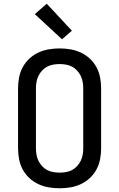

<svg xmlns="http://www.w3.org/2000/svg" viewBox="-20 -1003 640 1031"><path d="M300 8Q271 8 241.5 3Q212 -2 185.5 -14.5Q159 -27 137.5 -47Q116 -67 102 -93Q88 -119 82.5 -148Q77 -177 77 -206V-529Q77 -558 82.5 -587Q88 -616 102 -642Q116 -668 137.5 -688Q159 -708 185.5 -720.5Q212 -733 241.5 -738Q271 -743 300 -743Q329 -743 358.5 -738Q388 -733 414.5 -720.5Q441 -708 462.5 -688Q484 -668 498 -642Q512 -616 517.5 -587Q523 -558 523 -529V-206Q523 -177 517.5 -148Q512 -119 498 -93Q484 -67 462.5 -47Q441 -27 414.5 -14.5Q388 -2 358.5 3Q329 8 300 8ZM300 -76Q317 -76 334.5 -79Q352 -82 367 -90Q382 -98 394 -111Q406 -124 413.5 -139.5Q421 -155 424 -172Q427 -189 427 -206V-529Q427 -546 424 -563Q421 -580 413.5 -595.5Q406 -611 394 -624Q382 -637 367 -645Q352 -653 334.5 -656Q317 -659 300 -659Q283 -659 265.5 -656Q248 -653 233 -645Q218 -637 206 -624Q194 -611 186.5 -595.5Q179 -580 176 -563Q173 -546 173 -529V-206Q173 -189 176 -172Q179 -155 186.5 -139.5Q194 -124 206 -111Q218 -98 233 -90Q248 -82 265.5 -79Q283 -76 300 -76ZM313 -792 167 -927 231 -983 366 -838Z"/></svg>

Font: Iosevka Aile Medium
Style: Regular
Weight: 500
Designer: Belleve Invis
Foundry: Belleve Invis
Version: Version 27.3.5; ttfautohint (v1.8.4)